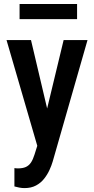

<svg xmlns="http://www.w3.org/2000/svg" viewBox="-20 -729 472 962"><path d="M185.5 -58.1 298.8 -528.3H418.5L244.1 80.1Q238.3 100.1 227.8 123Q217.3 146 200.9 166.7Q184.6 187.5 160.4 200.4Q136.2 213.4 103 213.4Q89.4 213.4 76.7 210.9Q64 208.5 52.2 205.1V113.3Q56.2 113.8 61 114.3Q65.9 114.7 69.8 114.7Q93.8 114.7 109.4 107.7Q125 100.6 135.3 85.2Q145.5 69.8 153.3 44.4ZM135.3 -528.3 228 -135.3 248 -7.8 169.9 12.2 12.7 -528.3ZM366.2 -709V-633.3H78.1V-709Z"/></svg>

Font: Roboto Condensed Medium
Style: Regular
Weight: 500
Designer: Christian Robertson
Foundry: Google
Version: Version 3.0